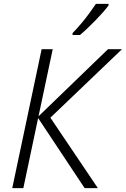

<svg xmlns="http://www.w3.org/2000/svg" viewBox="-20 -967 647 987"><path d="M43 0 194 -714H251L178 -369L535 -714H607L239 -362L483 0H415L176 -360L100 0ZM353 -797Q372 -816 395 -843Q418 -870 438.5 -898Q459 -926 473 -947H538V-939Q527 -924 509.5 -904Q492 -884 471.5 -863Q451 -842 430.5 -822.5Q410 -803 391 -787H353Z"/></svg>

Font: Noto Sans Display Light
Style: Italic
Weight: 300
Italic angle: -12°
Designer: Monotype Design Team
Foundry: Monotype Imaging Inc.
Version: Version 2.003